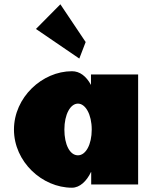

<svg xmlns="http://www.w3.org/2000/svg" viewBox="-20 -860 709 895"><path d="M261.4 -840 147.6 -725 349.7 -587 379.3 -664ZM45.1 -256C45.1 -106 176.4 15 315.5 15C352.4 15 384 -16 404.1 -58H405.1V0H623.9V-513H404.1V-464C381.9 -505 351.9 -528 315.5 -528C176.4 -528 45.1 -406 45.1 -256ZM280.1 -256C280.1 -327 308.1 -377 343.4 -377C378.2 -377 407.6 -327 407.6 -256C407.6 -186 379.8 -136 343.4 -136C305.4 -136 280.1 -186 280.1 -256Z"/></svg>

Font: Blink
Style: Wide
Weight: 400
Designer: Mew Too
Foundry: Cannot Into Space Fonts
Version: Version 001.000